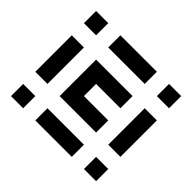

<svg xmlns="http://www.w3.org/2000/svg" viewBox="-159 -909 1117 1117"><g transform="rotate(-45 400.0 -350.0)"><path d="M150 -600V-700H50V-600ZM550 -600V-700H250V-600ZM650 -600H750V-700H650ZM150 -200V-500H50V-200ZM250 -500V-200H350V-400H450V-200H550V-500ZM750 -200V-500H650V-200ZM150 0V-100H50V0ZM550 0V-100H250V0ZM750 0V-100H650V0Z"/></g></svg>

Font: Mourier
Style: Regular
Weight: 400
Designer: Eric Mourier
Foundry: Velvetyne Type Foundry
Version: Version 2.000;hotconv 1.0.109;makeotfexe 2.5.65596